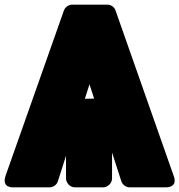

<svg xmlns="http://www.w3.org/2000/svg" viewBox="-52 -768 772 826"><path d="M430 -112 470 12C475 26 489 38 506 38H660C718 38 695 -12 695 -12L445 -723C441 -736 427 -748 410 -748H258C245 -748 229 -739 223 -723L-28 -12C-47 43 7 38 7 38H161C176 38 192 28 197 12L232 -98V0C232 16 247 38 270 38H392C408 38 430 23 430 0ZM313 -343 333 -405 353 -344Z"/></svg>

Font: Asimov Print
Style: E
Weight: 500
Designer: Google
Version: Version 2.000980; 2014